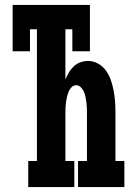

<svg xmlns="http://www.w3.org/2000/svg" viewBox="-20 -755 540 775"><path d="M94 0V-105H129V-637H101V-548H31V-735H343V-548H272V-637H244V-434Q250 -449 258 -462.5Q266 -476 277.5 -487Q289 -498 304.5 -503.5Q320 -509 335 -509Q357 -509 376.5 -498Q396 -487 408.5 -469Q421 -451 428 -430Q435 -409 439 -387.5Q443 -366 444.5 -344.5Q446 -323 446 -301V-105H482V0H295V-105H331V-301Q331 -312 330.5 -322.5Q330 -333 328.5 -343.5Q327 -354 325 -364.5Q323 -375 318.5 -385Q314 -395 306 -403Q298 -411 288 -411Q277 -411 269 -403Q261 -395 257 -385Q253 -375 250.5 -364.5Q248 -354 246.5 -343.5Q245 -333 244.5 -322.5Q244 -312 244 -301V-105H280V0Z"/></svg>

Font: Iosevka Curly Slab Extrabold
Style: Regular
Weight: 800
Monospace: yes
Designer: Belleve Invis
Foundry: Belleve Invis
Version: Version 22.1.2; ttfautohint (v1.8.4)